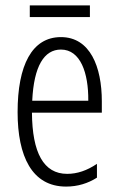

<svg xmlns="http://www.w3.org/2000/svg" viewBox="-20 -679 439 709"><path d="M312 -659H90V-616H312ZM205 -542C98 -542 45 -438 45 -265C45 -102 98 10 224 10C267 10 305 -2 338 -23V-74C301 -49 265 -37 228 -37C141 -37 99 -115 98 -263H356V-305C356 -432 313 -542 205 -542ZM205 -496C277 -496 307 -410 306 -307H99C105 -435 143 -496 205 -496Z"/></svg>

Font: Noto Sans Gujarati UI ExtraCondensed Light
Style: Regular
Weight: 300
Width: 2
Designer: Jelle Bosma - Monotype Design Team, Universal Thirst
Foundry: Monotype Imaging Inc.
Version: Version 2.106